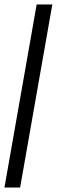

<svg xmlns="http://www.w3.org/2000/svg" viewBox="-67 -731 256 864"><path d="M-47 113 98 -711H168.5L23.5 113Z"/></svg>

Font: Anybody
Style: Italic
Weight: 400
Italic angle: -10°
Designer: Tyler Finck
Foundry: Etcetera Type Company
Version: Version 1.010; ttfautohint (v1.8.3) -l 8 -r 50 -G 200 -x 14 